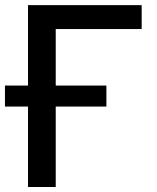

<svg xmlns="http://www.w3.org/2000/svg" viewBox="-33 -748 629 768"><path d="M533.7 -727.5V-631.8H189.9V0H79.1V-727.5ZM-13.2 -321.8V-405.8H392.6V-321.8Z"/></svg>

Font: Inter 16pt Medium
Style: Regular
Weight: 500
Version: Version 4.001;git-66647c0bb